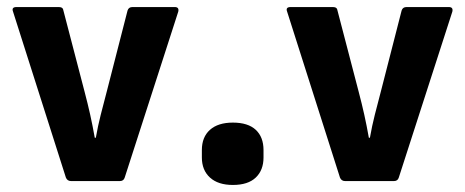

<svg xmlns="http://www.w3.org/2000/svg" viewBox="-20 -514 1321 545"><path d="M182 0Q171 0 167 -10L17 -481Q12 -494 27 -494H147Q159 -494 160 -484L220 -254Q229 -220 236 -188.5Q243 -157 249 -123H252Q258 -157 266 -188.5Q274 -220 283 -254L342 -484Q345 -494 356 -494H476Q489 -494 486 -481L334 -10Q331 0 320 0Z M641 11Q599 11 576 -10Q553 -31 553 -67V-88Q553 -125 576 -145.5Q599 -166 641 -166Q684 -166 706 -145.5Q728 -125 728 -88V-67Q728 -31 706 -10Q684 11 641 11Z M960 0Q949 0 945 -10L795 -481Q790 -494 805 -494H925Q937 -494 938 -484L998 -254Q1007 -220 1014 -188.5Q1021 -157 1027 -123H1030Q1036 -157 1044 -188.5Q1052 -220 1061 -254L1120 -484Q1123 -494 1134 -494H1254Q1267 -494 1264 -481L1112 -10Q1109 0 1098 0Z"/></svg>

Font: Sofia Sans Semi Condensed ExtraBold
Style: Regular
Weight: 800
Designer: Botio Nikoltchev, Ani Petrova
Foundry: lettersoup
Version: Version 4.100